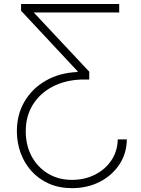

<svg xmlns="http://www.w3.org/2000/svg" viewBox="-20 -748 722 983"><path d="M629.4 -34.2Q628.4 39.1 590.3 95.5Q552.2 151.9 489.3 183.6Q426.3 215.3 348.6 215.3Q282.7 215.3 230.5 192.1Q178.2 168.9 141.6 128.4Q105 87.9 85.7 35.2Q66.4 -17.6 66.4 -76.7Q66.4 -161.6 105.7 -228.5Q145 -295.4 215.1 -335.4Q285.2 -375.5 377 -379.4V-383.3L87.9 -692.9V-727.5H590.3V-684.1H146V-691.4L437 -380.9V-340.8H396.5Q313 -337.9 248.5 -304Q184.1 -270 147.9 -211.4Q111.8 -152.8 111.8 -76.2Q111.8 -4.4 141.8 51.8Q171.9 107.9 225.3 140.4Q278.8 172.9 348.1 172.9Q413.6 172.9 466.3 146.2Q519 119.6 550.3 72.8Q581.5 25.9 583 -34.2Z"/></svg>

Font: Inter 17pt ExtraLight
Style: Regular
Weight: 250
Version: Version 4.001;git-66647c0bb